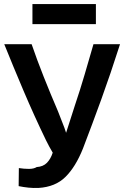

<svg xmlns="http://www.w3.org/2000/svg" viewBox="-20 -914 632 947"><path d="M72 4Q96 9 120.5 11.5Q145 14 170 13Q253 8 303 -41.5Q353 -91 389 -181Q435 -301 480 -425Q525 -549 572 -696H441Q420 -623 397.5 -546.5Q375 -470 350 -396L306 -259Q299 -282 286.5 -312.5Q274 -343 266 -365Q229 -451 195.5 -535.5Q162 -620 136 -696H1Q44 -589 96 -466.5Q148 -344 207 -222Q215 -206 223 -191Q231 -176 240 -161Q230 -130 211.5 -111Q193 -92 161 -90Q147 -81 122.5 -81Q98 -81 73 -85Q73 -63 72.5 -40.5Q72 -18 72 4ZM453 -795V-894H140V-795Z"/></svg>

Font: Repo DemiBold
Style: Regular
Weight: 600
Designer: Stefan Peev
Foundry: Context Ltd
Version: Version 1.502